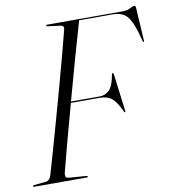

<svg xmlns="http://www.w3.org/2000/svg" viewBox="-86 -785 759 854"><g transform="rotate(-10 294.0 -357.5)"><path d="M176.5 -697Q176.5 -700 181.5 -700H518.5Q544 -700 556.8 -707.5Q569.5 -715 577 -715Q583.5 -715 584 -706L593 -558Q594 -549.5 591 -549.5Q589 -549.5 587 -555L575.5 -596Q560 -650 539 -672.2Q518 -694.5 474 -694.5H325Q304 -623.5 278 -531Q252 -438.5 226.5 -345H356.5Q381.5 -345 400 -363.2Q418.5 -381.5 427 -432.5Q427 -437 431 -437Q435 -437 435.5 -430L456.5 -265.5Q458 -257 456 -256.5Q453 -255.5 451 -259.5Q431 -304 410.8 -321.5Q390.5 -339 355 -339H225Q200.5 -250.5 179.2 -171Q158 -91.5 144.5 -38.5Q142 -29 144 -21.2Q146 -13.5 157.5 -13L237 -7Q242 -6.5 242 -3.5Q242 0 238 0H0Q-5 0 -5 -3Q-5 -7 1 -7.5L55 -13Q71 -14.5 78.5 -36.5Q92 -82 110 -145.2Q128 -208.5 148 -280.2Q168 -352 187.8 -423.5Q207.5 -495 224.2 -558.2Q241 -621.5 252.5 -666.5Q256 -683 240 -685L183 -692.5Q176.5 -693.5 176.5 -697Z"/></g></svg>

Font: Fraunces 144pt Light
Style: Italic
Weight: 300
Italic angle: -16°
Version: Version 1.000;[0bf87f6ff]